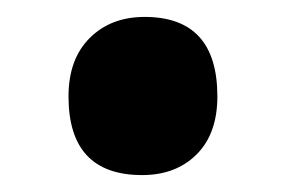

<svg xmlns="http://www.w3.org/2000/svg" viewBox="-20 -420 339 227"><path d="M61 -306Q61 -350 86 -375Q111 -400 151 -400Q237 -400 237 -306Q237 -262 212.5 -237.5Q188 -213 148 -213Q61 -213 61 -306Z"/></svg>

Font: BitterBold
Style: Bold
Weight: 700
Designer: Sol Matas
Foundry: Sol Matas
Version: Version 001.001